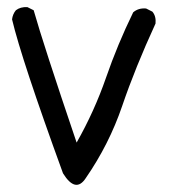

<svg xmlns="http://www.w3.org/2000/svg" viewBox="-20 -348 540 537"><path d="M156.2 136.7Q40 -182.6 13.7 -293.9Q15.6 -308.6 24.4 -319.3Q37.1 -329.1 56.6 -328.1L74.2 -319.3Q100.6 -225.6 194.3 50.8Q244.1 -37.1 276.4 -130.4Q308.6 -223.6 352.5 -313.5Q367.2 -326.2 388.7 -324.2L406.2 -315.4Q417 -302.7 415 -282.2Q358.4 -159.2 321.8 -51.8Q285.2 55.7 219.7 150.4Q191.4 193.4 156.2 136.7Z"/></svg>

Font: JasonHandwriting2
Style: Regular
Weight: 400
Version: Version 1.05.10